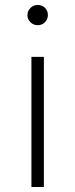

<svg xmlns="http://www.w3.org/2000/svg" viewBox="-20 -750 301 770"><path d="M106 0V-522H156V0ZM131 -649Q114 -649 102 -661Q90 -673 90 -689Q90 -706 102 -718Q114 -730 131 -730Q149 -730 160.5 -718.5Q172 -707 172 -690Q172 -673 160.5 -661Q149 -649 131 -649Z"/></svg>

Font: MOST Montserrat Light
Style: Regular
Weight: 300
Designer: Julieta Ulanovsky
Foundry: Julieta Ulanovsky
Version: Version 8.000;March 11, 2024;FontCreator 15.0.0.2926 64-bit